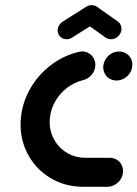

<svg xmlns="http://www.w3.org/2000/svg" viewBox="-20 -716 527 736"><path d="M60 -262.2Q65.2 -322.6 95.6 -375.7Q125.9 -428.9 174.4 -465.9Q223 -503 281.1 -517Q298.5 -521.5 313.9 -515.2Q329.3 -508.9 338 -494.6Q346.7 -480.4 345.2 -463Q343.7 -443.3 330.6 -428.3Q317.4 -413.3 298.5 -408.9Q265.2 -400.7 237.2 -379.4Q209.3 -358.1 191.7 -327.6Q174.1 -297 171.1 -262.2Q167.4 -221.1 184.6 -186.5Q201.9 -151.9 234.6 -131.5Q267.4 -111.1 308.5 -111.1H400.7Q415.9 -111.1 428 -103.7Q440 -96.3 446.3 -83.5Q452.6 -70.7 451.5 -55.6Q450.4 -40.4 441.7 -27.6Q433 -14.8 419.6 -7.4Q406.3 0 391.1 0H298.9Q227.8 0 170.7 -35.2Q113.7 -70.4 83.7 -130.7Q53.7 -191.1 60 -262.2ZM375.9 -463Q377.4 -478.1 385.9 -490.9Q394.4 -503.7 407.8 -511.1Q421.1 -518.5 436.3 -518.5Q451.5 -518.5 463.7 -511.1Q475.9 -503.7 482.2 -490.9Q488.5 -478.1 487 -463Q485.9 -447.8 477.2 -435Q468.5 -422.2 455.2 -414.8Q441.9 -407.4 426.7 -407.4Q411.5 -407.4 399.4 -414.8Q387.4 -422.2 381.1 -435Q374.8 -447.8 375.9 -463ZM331.5 -696.3Q346.7 -696.3 356.9 -685.4Q367 -674.4 365.6 -659.3Q364.8 -650 359.8 -642Q354.8 -634.1 347 -628.9L256.3 -571.9Q246.7 -565.6 235.2 -565.6Q220 -565.6 210 -576.5Q200 -587.4 201.1 -602.6Q201.9 -611.9 207 -619.8Q212.2 -627.8 220 -633L310.4 -690Q320 -696.3 331.5 -696.3ZM351.1 -690.4 432.6 -633Q439.3 -627.8 442.8 -619.8Q446.3 -611.9 445.6 -602.6Q444.4 -587.4 432.6 -576.5Q420.7 -565.6 405.6 -565.6Q394.1 -565.6 384.8 -571.9L305.2 -628.9Z"/></svg>

Font: 26F Galaxy Sans Oblique
Style: Regular
Weight: 400
Italic angle: -5°
Designer: C₂₉H₂₅N₃O₅
Version: Version 1.200;FEAKit 1.0